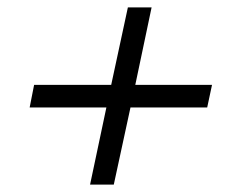

<svg xmlns="http://www.w3.org/2000/svg" viewBox="-20 -551 640 518"><path d="M223 -53 267 -261H60L72 -322H280L325 -531H389L345 -322H552L539 -261H332L287 -53Z"/></svg>

Font: Geist Mono Light
Style: Italic
Weight: 300
Italic angle: -12°
Monospace: yes
Designer: Basement.studio, Andrés Briganti, Mateo Zaragoza
Foundry: Basement.studio, Vercel, Andrés Briganti, Guido Ferreyra, Mateo Zaragoza
Version: Version 1.500; ttfautohint (v1.8.4.7-5d5b)